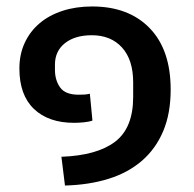

<svg xmlns="http://www.w3.org/2000/svg" viewBox="-20 -532 599 594"><path d="M170 -47Q280 -51 336 -93.5Q392 -136 392 -232V-277Q392 -347 357.5 -385Q323 -423 264 -423Q212 -423 181 -398.5Q150 -374 150 -332V-316Q150 -284 166 -261.5Q182 -239 223 -239Q234 -239 241.5 -239.5Q249 -240 258 -242L266 -159Q255 -155 238.5 -153.5Q222 -152 209 -152Q130 -152 85 -195Q40 -238 40 -320Q40 -364 56.5 -399.5Q73 -435 102.5 -460Q132 -485 173.5 -498.5Q215 -512 265 -512Q378 -512 443 -445Q508 -378 508 -255Q508 -181 485 -126.5Q462 -72 419.5 -35Q377 2 316.5 21Q256 40 181 42Z"/></svg>

Font: IBM Plex Sans Thai Medm
Style: Regular
Weight: 500
Designer: Mike Abbink, Paul van der Laan, Pieter van Rosmalen, Ben Mitchell, Mark Frömberg
Foundry: Bold Monday
Version: Version 1.2